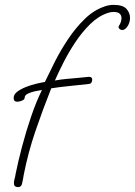

<svg xmlns="http://www.w3.org/2000/svg" viewBox="-20 -653 553 787"><path d="M54 114Q37 114 37 98Q37 89 40 79Q43 69 44 60Q54 10 70.5 -52.5Q87 -115 108 -176.5Q129 -238 152 -284Q143 -283 126 -279.5Q109 -276 95 -269.5Q81 -263 81 -252Q81 -245 70 -240.5Q59 -236 51 -236Q36 -236 36 -251Q36 -266 50.5 -277Q65 -288 86.5 -296.5Q108 -305 129.5 -310Q151 -315 164 -317Q181 -353 204.5 -399.5Q228 -446 259 -492.5Q290 -539 327.5 -575.5Q365 -612 410 -627Q427 -633 446 -633Q484 -633 498.5 -616.5Q513 -600 513 -580Q513 -561 503 -545.5Q493 -530 481 -530Q474 -530 469 -535.5Q464 -541 467 -546Q478 -563 478 -579Q478 -590 470.5 -597Q463 -604 446 -604Q433 -604 422 -600Q383 -587 349.5 -554Q316 -521 288.5 -479.5Q261 -438 240 -396.5Q219 -355 205 -323Q234 -328 253 -329.5Q272 -331 292 -333Q312 -335 343 -338H346Q358 -338 358 -326Q358 -320 355 -315Q352 -310 346 -309Q291 -303 256.5 -299.5Q222 -296 190 -291Q155 -203 125 -115Q95 -27 77 65Q76 74 74 83Q72 92 70 101Q67 114 54 114Z"/></svg>

Font: Ms Madi
Style: Regular
Weight: 400
Designer: Robert E. Leuschke
Foundry: Robert E. Leuschke
Version: Version 1.010; ttfautohint (v1.8.3)